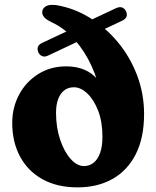

<svg xmlns="http://www.w3.org/2000/svg" viewBox="-20 -771 654 805"><path d="M584.1 -292.7Q584.1 -193.3 549.3 -124.7Q514.6 -56.2 451.9 -20.8Q389.2 14.6 305.1 14.6Q219.2 14.6 157.8 -19.7Q96.4 -53.9 63.9 -114.9Q31.3 -175.9 31.3 -255.7Q31.3 -320.3 60 -374.1Q88.7 -427.9 140 -460.3Q191.2 -492.8 258.1 -492.8Q299.6 -492.8 333 -479Q366.3 -465.2 388.4 -438.2Q410.5 -411.3 417.2 -371.6L402.4 -364.9Q392.7 -431.2 364.2 -493.7Q335.7 -556.2 292.7 -604.9Q249.7 -653.5 196.5 -677.7Q174.3 -688.5 165.4 -698.7Q156.6 -708.8 157 -721.1Q157.5 -734.7 171.1 -743.9Q184.8 -753.2 214.5 -749.7Q288.3 -738 354.9 -697.5Q421.6 -657.1 473.2 -595.3Q524.9 -533.5 554.5 -456Q584.1 -378.5 584.1 -292.7ZM214.9 -298.4Q214.9 -237.2 231.9 -186.3Q248.9 -135.4 275.8 -105Q302.8 -74.7 332.2 -74.7Q354.5 -74.7 372 -88.3Q389.4 -101.9 399.5 -129.2Q409.5 -156.6 409.5 -197.9Q409.5 -260.3 391.5 -306.8Q373.4 -353.3 346 -379.2Q318.5 -405.1 289.8 -405.1Q266 -405.1 249.2 -392Q232.5 -378.9 223.7 -355.1Q214.9 -331.4 214.9 -298.4ZM141 -551Q135.4 -563.4 138.7 -573.8Q142 -584.2 155.7 -590.6L465.7 -736.4Q481.8 -743.7 492.3 -739.5Q502.9 -735.3 508.1 -724.2Q521 -697.2 490.6 -683.4L180.6 -537.6Q166.9 -531.2 156.6 -535.8Q146.2 -540.3 141 -551Z"/></svg>

Font: Fraunces
Style: Regular
Weight: 900
Version: Version 1.000;[b76b70a41]